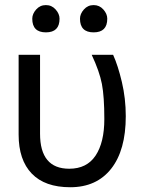

<svg xmlns="http://www.w3.org/2000/svg" viewBox="-20 -747 567 770"><path d="M261.7 3.9Q160.2 3.9 107.4 -50.8Q54.7 -105.5 54.7 -207V-527.3H140.6V-210.9Q140.6 -70.3 257.8 -70.3Q328.1 -70.3 363.3 -123Q398.4 -175.8 398.4 -269.5Q398.4 -359.4 388.7 -410.2Q378.9 -460.9 347.7 -527.3H433.6Q453.1 -484.4 468.8 -418Q484.4 -351.6 484.4 -281.2Q484.4 -144.5 425.8 -70.3Q367.2 3.9 261.7 3.9ZM164.1 -617.2Q109.4 -617.2 109.4 -671.9Q109.4 -691.4 125 -709Q140.6 -726.6 164.1 -726.6Q187.5 -726.6 203.1 -709Q218.8 -691.4 218.8 -671.9Q218.8 -617.2 164.1 -617.2ZM355.5 -617.2Q300.8 -617.2 300.8 -671.9Q300.8 -691.4 316.4 -709Q332 -726.6 355.5 -726.6Q378.9 -726.6 394.5 -709Q410.2 -691.4 410.2 -671.9Q410.2 -617.2 355.5 -617.2Z"/></svg>

Font: 和音 by 宁静之雨，公众号njzyshare
Style: Regular
Weight: 400
Designer: Steve Matteson
Foundry: Ascender Corporation
Version: Version 6.00;June 8, 2018;FontCreator 11.0.0.2388 32-bit